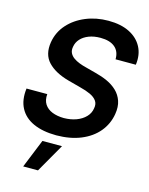

<svg xmlns="http://www.w3.org/2000/svg" viewBox="-141 -825 900 1157"><g transform="rotate(15 309.0 -246.5)"><path d="M262.7 11.2Q177.7 10.7 119.6 -15.4Q61.5 -41.5 34.7 -92Q7.8 -142.6 17.1 -214.8H146.5Q143.1 -176.8 159.4 -151.6Q175.8 -126.5 207 -114Q238.3 -101.6 279.3 -101.1Q322.8 -101.6 357.4 -114.5Q392.1 -127.4 414.6 -150.9Q437 -174.3 441.4 -205.6Q446.8 -233.4 433.3 -252.2Q419.9 -271 392.6 -283.7Q365.2 -296.4 327.6 -305.7L248 -327.1Q162.6 -350.6 118.4 -397.5Q74.2 -444.3 86.9 -522.9Q97.7 -587.4 140.6 -635.5Q183.6 -683.6 248.3 -710.4Q313 -737.3 389.6 -737.3Q467.3 -737.3 520.8 -710.4Q574.2 -683.6 599.6 -635.5Q625 -587.4 616.2 -523.9H489.7Q490.7 -572.8 459.5 -599.1Q428.2 -625.5 369.6 -625.5Q328.6 -625.5 297.1 -613.3Q265.6 -601.1 246.3 -579.8Q227.1 -558.6 222.7 -530.8Q218.3 -507.8 226.3 -491.5Q234.4 -475.1 250.5 -463.6Q266.6 -452.1 287.4 -444.1Q308.1 -436 330.1 -430.7L394.5 -413.6Q434.1 -403.8 469.5 -387.7Q504.9 -371.6 531 -346.7Q557.1 -321.8 569.1 -286.6Q581.1 -251.5 573.2 -204.1Q562.5 -140.6 522 -92Q481.4 -43.5 415.5 -16.4Q349.6 10.7 262.7 11.2ZM119.1 243.7 191.4 65.4H313.5L211.4 243.7Z"/></g></svg>

Font: Inter Tight SemiBold
Style: Italic
Weight: 600
Italic angle: -9.39999°
Designer: Rasmus Andersson
Foundry: rsms
Version: Version 3.004